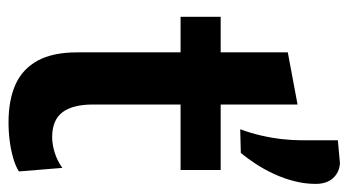

<svg xmlns="http://www.w3.org/2000/svg" viewBox="-208 -617 838 462"><g transform="rotate(90 211.0 -386.0)"><path d="M274.5 12.5Q221 12.5 183.5 -4.2Q146 -21 126 -57.5Q106 -94 106 -152.5Q106 -189 106 -226Q106 -263 106 -301.8Q106 -340.5 106 -381Q106 -421.5 106 -465Q106 -519.5 106 -565.5Q106 -611.5 106 -659.5L231.5 -683Q231.5 -645 231.5 -611.2Q231.5 -577.5 231.5 -542.5Q231.5 -507.5 231.5 -465V-190.5Q231.5 -142 250.2 -117.2Q269 -92.5 310 -92.5Q327 -92.5 346.8 -98.5Q366.5 -104.5 384 -117L392.5 -12.5Q380 -4.5 361.2 1Q342.5 6.5 320 9.5Q297.5 12.5 274.5 12.5ZM20.5 -401.5V-498H389V-401.5Q341 -401.5 292.5 -401.5Q244 -401.5 198.5 -401.5H143ZM291 -545Q300 -569 306 -595Q312 -621 314.8 -645.8Q317.5 -670.5 317.5 -691Q317.5 -713.5 317.5 -735.8Q317.5 -758 317.5 -780L373 -785Q395 -783.5 408.8 -768.2Q422.5 -753 422.5 -726.5Q422.5 -701 416 -675.5Q409.5 -650 398.5 -626.2Q387.5 -602.5 374.2 -582.2Q361 -562 348 -546.5Z"/></g></svg>

Font: Commissioner Thin SemiBold
Style: Regular
Weight: 600
Version: Version 1.000